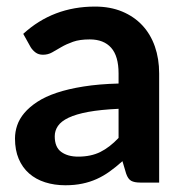

<svg xmlns="http://www.w3.org/2000/svg" viewBox="-20 -542 548 570"><path d="M332 -219Q278.5 -216.5 242 -209.8Q205.5 -203 183.5 -192.5Q161.5 -182 152 -168Q142.5 -154 142.5 -137.5Q142.5 -105 161.8 -91Q181 -77 212 -77Q250 -77 277.8 -90.8Q305.5 -104.5 332 -132.5ZM49 -441.5Q137.5 -522.5 262 -522.5Q307 -522.5 342.5 -507.8Q378 -493 402.5 -466.8Q427 -440.5 439.8 -404Q452.5 -367.5 452.5 -324V0H396.5Q379 0 369.5 -5.2Q360 -10.5 354.5 -26.5L343.5 -63.5Q324 -46 305.5 -32.8Q287 -19.5 267 -10.5Q247 -1.5 224.2 3.2Q201.5 8 174 8Q141.5 8 114 -0.8Q86.5 -9.5 66.5 -27Q46.5 -44.5 35.5 -70.5Q24.5 -96.5 24.5 -131Q24.5 -150.5 31 -169.8Q37.5 -189 52.2 -206.5Q67 -224 90.5 -239.5Q114 -255 148.2 -266.5Q182.5 -278 228 -285.2Q273.5 -292.5 332 -294V-324Q332 -375.5 310 -400.2Q288 -425 246.5 -425Q216.5 -425 196.8 -418Q177 -411 162 -402.2Q147 -393.5 134.8 -386.5Q122.5 -379.5 107.5 -379.5Q94.5 -379.5 85.5 -386.2Q76.5 -393 71 -402Z"/></svg>

Font: Lato 2
Style: Bold
Weight: 700
Designer: Lukasz Dziedzic with Adam Twardoch and Botio Nikoltchev
Foundry: tyPoland Lukasz Dziedzic
Version: Version 2.015; 2015-08-06; http://www.latofonts.com/